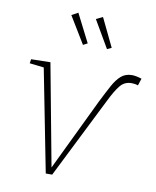

<svg xmlns="http://www.w3.org/2000/svg" viewBox="-87 -844 740 913"><g transform="rotate(10 283.5 -388.0)"><path d="M567 -521 556 -487Q547 -490 538.5 -491Q530 -492 524 -492Q491 -492 470 -466.5Q449 -441 424 -390L228 2H197L100 -493L31 -501L34 -521L127 -523L219 -31L386 -378Q410 -426 428.5 -460Q447 -494 468 -512Q489 -530 520 -530Q539 -530 567 -521ZM265 -631 186 -761 217 -778 286 -642ZM381 -631 304 -763 336 -778 402 -641Z"/></g></svg>

Font: Bitter ExtraLight
Style: Italic
Weight: 200
Italic angle: -9°
Designer: Sol Matas, and Bitter project Authors
Foundry: Sol Matas
Version: Version 2.001